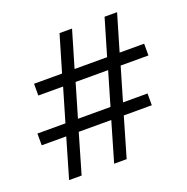

<svg xmlns="http://www.w3.org/2000/svg" viewBox="-101 -626 703 721"><g transform="rotate(-20 250.0 -265.5)"><path d="M56 0 102 -158H4V-205H116L155 -338H56V-385H168L211 -531H261L218 -385H348L391 -531H441L398 -385H496V-338H385L346 -205H444V-158H332L286 0H236L282 -158H152L106 0ZM166 -205H296L335 -338H205Z"/></g></svg>

Font: Spectral SC
Style: Regular
Weight: 400
Designer: Jean-Baptiste Levee
Foundry: Production Type
Version: Version 2.001